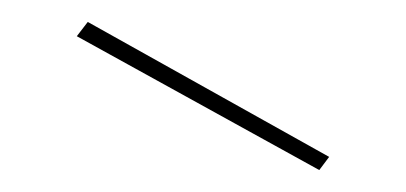

<svg xmlns="http://www.w3.org/2000/svg" viewBox="-20 -741 370 175"><path d="M271 -586 50 -708 60 -721 280 -598Z"/></svg>

Font: Kalnia SemiExpanded Thin
Style: Regular
Weight: 250
Width: 6
Designer: Frida Medrano
Foundry: Frida Medrano
Version: Version 1.105